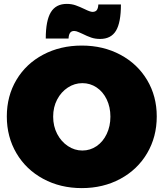

<svg xmlns="http://www.w3.org/2000/svg" viewBox="-20 -950 839 986"><path d="M785 -352Q785 -247 735.5 -163Q686 -79 598 -31.5Q510 16 400 16Q290 16 202 -31.5Q114 -79 64.5 -163Q15 -247 15 -352Q15 -457 64.5 -540Q114 -623 202 -669.5Q290 -716 400 -716Q510 -716 598 -669Q686 -622 735.5 -539Q785 -456 785 -352ZM403 -523Q363 -523 328.5 -500.5Q294 -478 273.5 -439Q253 -400 253 -351Q253 -302 273.5 -262.5Q294 -223 328.5 -200Q363 -177 403 -177Q443 -177 476 -199.5Q509 -222 528 -262Q547 -302 547 -351Q547 -400 528 -439.5Q509 -479 476 -501Q443 -523 403 -523ZM494 -750Q469 -750 448.5 -757Q428 -764 402 -777Q399 -778 385 -784.5Q371 -791 361 -791Q347 -791 340 -781.5Q333 -772 332 -752H215Q215 -844 241 -887Q267 -930 323 -930Q348 -930 369 -922.5Q390 -915 415 -903Q443 -889 455 -889Q470 -889 477 -898Q484 -907 485 -927H601Q601 -834 575.5 -792Q550 -750 494 -750Z"/></svg>

Font: Argentum Sans Black
Style: Regular
Weight: 900
Designer: Julieta Ulanovsky (Modified by Cristiano Sobral)
Foundry: Julieta Ulanovsky
Version: Version 1.000; ttfautohint (v1.5.65-e2d9)